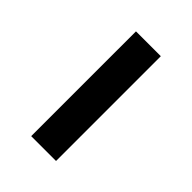

<svg xmlns="http://www.w3.org/2000/svg" viewBox="24 -112 552 552"><g transform="rotate(-45 300.0 164.5)"><path d="M87 215V114H513V215Z"/></g></svg>

Font: Iosevka Plex Etoile
Style: Bold
Weight: 700
Designer: Belleve Invis
Foundry: Belleve Invis
Version: Version 25.1.1; ttfautohint (v1.8.4)